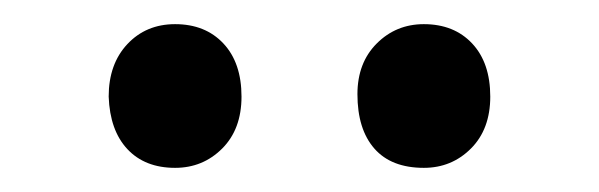

<svg xmlns="http://www.w3.org/2000/svg" viewBox="-20 -776 496 159"><path d="M70 -696Q70 -723 85.5 -739.5Q101 -756 125 -756Q150 -756 165 -740Q180 -724 180 -696Q180 -669 164 -653Q148 -637 125 -637Q100 -637 85.5 -652.5Q71 -668 70 -696ZM276 -698Q276 -724 292 -740Q308 -756 331 -756Q356 -756 371 -740Q386 -724 386 -696Q386 -669 370 -653Q354 -637 331 -637Q304 -637 290 -653Q276 -669 276 -698Z"/></svg>

Font: Bitter Pro Medium
Style: Regular
Weight: 500
Designer: Sol Matas, and Bitter project Authors
Foundry: Sol Matas
Version: Version 1.010